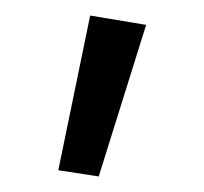

<svg xmlns="http://www.w3.org/2000/svg" viewBox="-20 -731 263 247"><path d="M55 -512 96 -711 168 -699 107 -504Z"/></svg>

Font: Ysabeau
Style: Regular
Weight: 400
Designer: Christian Thalmann (Catharsis Fonts)
Version: Version 0.003